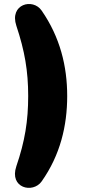

<svg xmlns="http://www.w3.org/2000/svg" viewBox="-20 -733 447 940"><path d="M184 155C275 26 309 -117 309 -263C309 -409 274 -551 184 -681C141 -744 25 -713 60 -607C101 -484 118 -385 118 -263C118 -141 102 -42 60 81C24 188 141 216 184 155Z"/></svg>

Font: Nunito Black
Style: Regular
Weight: 900
Designer: Vernon Adams
Foundry: Vernon Adams
Version: Version 3.602